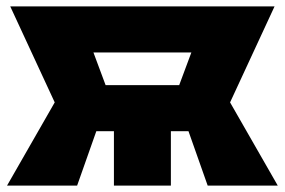

<svg xmlns="http://www.w3.org/2000/svg" viewBox="-20 -580 890 600"><path d="M514 0H336V-170H281L221 0H2L151 -260L12 -560H838L699 -260L848 0H629L569 -170H514ZM310 -314H540L578 -416H272Z"/></svg>

Font: Tektur ExtraBold
Style: Regular
Weight: 800
Designer: Adam Jagosz
Foundry: Adam Jagosz
Version: Version 1.005;gftools[0.9.30]